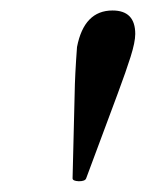

<svg xmlns="http://www.w3.org/2000/svg" viewBox="-20 -731 273 359"><path d="M224.1 -624.5Q216.3 -599.6 200.2 -556.2L141.1 -397.5Q139.2 -392.1 127.4 -392.1Q115.7 -392.6 115.7 -397.5L119.6 -556.2Q120.1 -590.8 124 -643.1Q137.2 -711.4 190.4 -711.4Q232.9 -711.4 232.9 -667.5Q232.9 -652.3 224.1 -624.5Z"/></svg>

Font: Dai Banna SIL Book
Style: Oblique
Weight: 400
Italic angle: -11°
Designer: Victor Gaultney
Foundry: SIL International
Version: Version 2.000